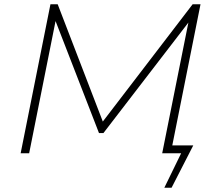

<svg xmlns="http://www.w3.org/2000/svg" viewBox="-20 -720 1019 902"><path d="M217 -700H251L463 -149L885 -700H922L782 0H742L865 -614L466 -95H445L241 -621L117 0H77ZM752 162 831 0H742L753 -37H888L786 162Z"/></svg>

Font: Argentum Sans ExtraLight
Style: Italic
Weight: 200
Italic angle: -11°
Designer: Julieta Ulanovsky (font), Cristiano Sobral (main changes and remaster)
Foundry: Julieta Ulanovsky (font), Cristiano Sobral (main changes and remaster)
Version: Version 2.007;June 15, 2022;FontCreator 14.0.0.2814 64-bit; 